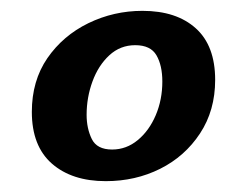

<svg xmlns="http://www.w3.org/2000/svg" viewBox="-20 -704 417 354"><path d="M175 -370Q112.7 -370 75.7 -402.3Q38.7 -434.7 38.7 -497.7Q38.7 -555 67.3 -596.7Q96 -638.3 142.8 -661.2Q189.7 -684 242.7 -684Q305.3 -684 341 -651.8Q376.7 -619.7 376.7 -556.7Q376.7 -500.3 348.8 -458Q321 -415.7 275.3 -392.8Q229.7 -370 175 -370ZM186.7 -428.3Q213 -428.3 234 -445.7Q255 -463 267.2 -491.7Q279.3 -520.3 279.3 -553.7Q279.3 -583.3 268.5 -602Q257.7 -620.7 229.3 -620.7Q201.7 -620.7 181.5 -602Q161.3 -583.3 150.5 -553.8Q139.7 -524.3 139.7 -492.3Q139.7 -467.3 149.2 -447.8Q158.7 -428.3 186.7 -428.3Z"/></svg>

Font: Sansita Swashed Light
Style: Regular
Weight: 300
Designer: Pablo Cosgaya
Foundry: Omnibus-Type
Version: Version 1.003